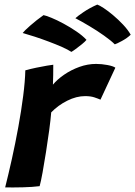

<svg xmlns="http://www.w3.org/2000/svg" viewBox="-20 -816 590 838"><path d="M211 -446.5Q230 -469.5 260.2 -490.2Q290.5 -511 326.5 -524Q362.5 -537 399.5 -537Q424 -537 449 -532.2Q474 -527.5 483.5 -520.5L418.5 -381Q408.5 -385.5 392 -391Q375.5 -396.5 351.5 -396.5Q313.5 -396.5 273.5 -376.5Q233.5 -356.5 203.5 -325.5Q201 -294 194.8 -247.8Q188.5 -201.5 180.8 -152.5Q173 -103.5 165.8 -63.2Q158.5 -23 153 -3.5Q121.5 0.5 80.2 1.5Q39 2.5 2.5 2Q16.5 -53.5 31.8 -122Q47 -190.5 60 -261.8Q73 -333 81.2 -397.5Q89.5 -462 90.5 -509Q112 -515 138.2 -520.5Q164.5 -526 185.5 -529.5Q206.5 -533 212.5 -533.5Q212.5 -515.5 212.2 -488.2Q212 -461 211 -446.5ZM404.5 -796Q414 -793 433 -780.5Q452 -768 474.2 -749.2Q496.5 -730.5 517.2 -708.5Q538 -686.5 550.5 -664.5Q535 -649.5 511.8 -637Q488.5 -624.5 481 -622.5Q464.5 -639 434.2 -660.5Q404 -682 370 -702.2Q336 -722.5 309 -736.5Q316.5 -744 343.5 -762.5Q370.5 -781 404.5 -796ZM170 -750Q181 -748 204.8 -738.2Q228.5 -728.5 257.2 -713Q286 -697.5 313.2 -679Q340.5 -660.5 357.5 -642Q351.5 -634.5 337.5 -623Q323.5 -611.5 310 -601.8Q296.5 -592 291.5 -589.5Q276.5 -599.5 250.5 -611Q224.5 -622.5 193.2 -634.2Q162 -646 132 -655.8Q102 -665.5 79 -672Q85 -680.5 112.2 -704.5Q139.5 -728.5 170 -750Z"/></svg>

Font: Grandstander SemiBold
Style: Italic
Weight: 600
Italic angle: -15°
Designer: Tyler Finck
Foundry: Etcetera Type Co
Version: Version 1.200; ttfautohint (v1.8.3)